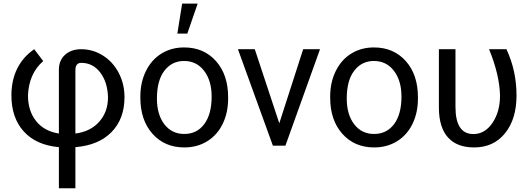

<svg xmlns="http://www.w3.org/2000/svg" viewBox="-20 -798 2900 1052"><path d="M302.7 8.3Q177.7 -2.9 110.1 -77.9Q42.5 -152.8 42.5 -275.4Q42.5 -357.4 74 -421.6Q105.5 -485.8 167.5 -528.3L216.8 -463.4Q138.2 -395 133.3 -275.4Q133.3 -190.9 177.5 -135Q221.7 -79.1 302.7 -66.4V-416Q302.7 -467.3 336.4 -497.8Q370.1 -528.3 425.3 -528.3Q488.8 -528.3 543.7 -493.9Q598.6 -459.5 630.4 -398.9Q662.1 -338.4 662.1 -265.6Q662.1 -147 591.3 -74.5Q520.5 -2 393.1 8.3V233.4H302.7ZM393.1 -66.4Q476.1 -77.1 523.9 -131.3Q571.8 -185.5 571.8 -265.6Q569.3 -348.1 529.1 -400.9Q488.8 -453.6 425.3 -453.6Q393.1 -453.6 393.1 -413.6Z M749 0ZM749 -269Q749 -346.7 779.5 -408.7Q810.1 -470.7 864.5 -504.4Q918.9 -538.1 988.8 -538.1Q1096.7 -538.1 1163.3 -463.4Q1230 -388.7 1230 -264.6V-258.3Q1230 -181.2 1200.4 -119.9Q1170.9 -58.6 1116 -24.4Q1061 9.8 989.7 9.8Q882.3 9.8 815.7 -64.9Q749 -139.6 749 -262.7ZM839.8 -258.3Q839.8 -170.4 880.6 -117.2Q921.4 -64 989.7 -64Q1058.6 -64 1099.1 -117.9Q1139.6 -171.9 1139.6 -269Q1139.6 -356 1098.4 -409.9Q1057.1 -463.9 988.8 -463.9Q921.9 -463.9 880.9 -410.6Q839.8 -357.4 839.8 -258.3ZM978 -778.3H1063L1006.3 -613.8H951.7Z M1283.7 0ZM1510.3 -122.6 1641.1 -528.3H1733.4L1543.9 0H1475.1L1283.7 -528.3H1376Z M1789.1 0ZM1789.1 -269Q1789.1 -346.7 1819.6 -408.7Q1850.1 -470.7 1904.5 -504.4Q1959 -538.1 2028.8 -538.1Q2136.7 -538.1 2203.4 -463.4Q2270 -388.7 2270 -264.6V-258.3Q2270 -181.2 2240.5 -119.9Q2210.9 -58.6 2156 -24.4Q2101.1 9.8 2029.8 9.8Q1922.4 9.8 1855.7 -64.9Q1789.1 -139.6 1789.1 -262.7ZM1879.9 -258.3Q1879.9 -170.4 1920.7 -117.2Q1961.4 -64 2029.8 -64Q2098.6 -64 2139.2 -117.9Q2179.7 -171.9 2179.7 -269Q2179.7 -356 2138.4 -409.9Q2097.2 -463.9 2028.8 -463.9Q1961.9 -463.9 1920.9 -410.6Q1879.9 -357.4 1879.9 -258.3Z M2475.6 -528.3V-212.4Q2475.6 -63.5 2573.7 -63.5Q2636.7 -63.5 2678.2 -124.5Q2719.7 -185.5 2719.7 -274.4Q2717.3 -387.2 2659.7 -528.3H2754.9Q2810.1 -410.6 2810.1 -274.4Q2810.1 -146 2747.3 -68.1Q2684.6 9.8 2578.1 9.8Q2483.4 9.8 2434.6 -44.9Q2385.7 -99.6 2384.8 -204.6V-528.3Z"/></svg>

Font: Roboto
Style: Regular
Weight: 400
Designer: Google
Version: Version 2.134; 2016; ttfautohint (v1.6)